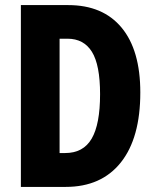

<svg xmlns="http://www.w3.org/2000/svg" viewBox="-20 -734 612 754"><path d="M531 -371Q531 -192 454.5 -96Q378 0 238 0H62V-714H248Q384 -714 457.5 -625.5Q531 -537 531 -371ZM373 -364Q373 -479 341 -530.5Q309 -582 245 -582H214V-133H236Q307 -133 340 -189.5Q373 -246 373 -364Z"/></svg>

Font: Noto Sans Lao Looped ExtraCondensed ExtraBold
Style: Regular
Weight: 800
Width: 2
Designer: Mark Frömberg, Ben Mitchell
Foundry: The Fontpad Ltd
Version: Version 1.002; ttfautohint (v1.8.4.7-5d5b)